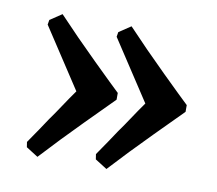

<svg xmlns="http://www.w3.org/2000/svg" viewBox="-51 -463 539 477"><g transform="rotate(10 218.5 -225.0)"><path d="M215 -64 213 -77Q227 -97 238 -113.5Q249 -130 257 -142Q270 -160 283.5 -180.5Q297 -201 312 -222L213 -373L215 -385L245 -405Q292 -355 345 -303Q398 -251 414 -236V-219Q398 -203 345 -149.5Q292 -96 245 -45ZM41 -64 39 -77Q53 -97 64 -113.5Q75 -130 83 -142Q96 -160 109.5 -180.5Q123 -201 138 -222L39 -373L41 -385L71 -405Q118 -355 171 -303Q224 -251 240 -236V-219Q224 -203 171 -149.5Q118 -96 71 -45Z"/></g></svg>

Font: Alegreya SC Medium
Style: Regular
Weight: 500
Designer: Juan Pablo del Peral
Foundry: Huerta Tipografica
Version: Version 2.007; ttfautohint (v1.6)